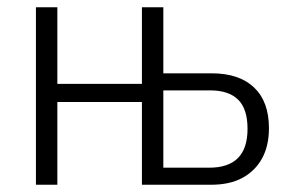

<svg xmlns="http://www.w3.org/2000/svg" viewBox="-20 -509 808 529"><path d="M79 0V-489H138V-278H371V-489H430V-307H563Q639 -307 680 -268Q721 -229 721 -156Q721 -107 702 -72.5Q683 -38 648 -19Q613 0 562 0H371V-228H138V0ZM430 -47H557Q609 -47 635.5 -73.5Q662 -100 662 -154Q662 -209 636 -234.5Q610 -260 559 -260H430Z"/></svg>

Font: Nunito Sans 10pt Condensed Light
Style: Regular
Weight: 300
Width: 3
Designer: Vernon Adams
Foundry: Vernon Adams
Version: Version 3.101;gftools[0.9.27]